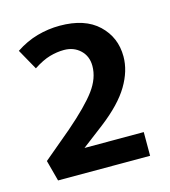

<svg xmlns="http://www.w3.org/2000/svg" viewBox="-72 -918 470 532"><g transform="rotate(-15 162.5 -651.5)"><path d="M140 -790Q120 -790 99 -784Q78 -778 52 -761L19 -820Q49 -840 81 -849Q113 -858 146 -858Q218 -858 256.5 -821.5Q295 -785 295 -730Q295 -689 270 -647Q245 -605 188 -561L125 -513H295V-445H31L15 -505L96 -573Q155 -624 180 -658Q205 -692 205 -727Q205 -755 186.5 -772.5Q168 -790 140 -790Z"/></g></svg>

Font: Mukta SemiBold
Style: Regular
Weight: 600
Designer: Girish Dalvi and Yashodeep Gholap
Foundry: Ek Type
Version: Version 2.538;PS 1.002;hotconv 16.6.51;makeotf.lib2.5.65220;